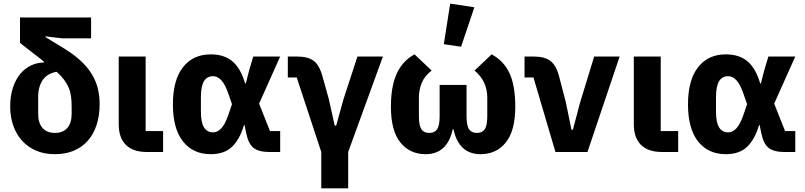

<svg xmlns="http://www.w3.org/2000/svg" viewBox="-20 -836 4428 1056"><path d="M323 -625 230 -636V-632L335 -568Q388 -535 425 -500.5Q462 -466 485 -428Q508 -390 518 -349Q528 -308 528 -263Q528 -199 511 -148Q494 -97 462.5 -61.5Q431 -26 385.5 -7Q340 12 282 12Q224 12 178.5 -7.5Q133 -27 101.5 -62Q70 -97 53 -145Q36 -193 36 -250Q36 -308 51 -353.5Q66 -399 91.5 -429.5Q117 -460 150.5 -476Q184 -492 221 -492V-498L90 -600V-740H481V-625ZM374 -250Q374 -281 370.5 -306.5Q367 -332 357.5 -354.5Q348 -377 332 -398Q316 -419 292 -441Q241 -433 215.5 -396.5Q190 -360 190 -303V-209Q190 -159 214 -132Q238 -105 282 -105Q326 -105 350 -132Q374 -159 374 -209Z M877 0H789Q712 0 672.5 -39Q633 -78 633 -153V-525H781V-115H877Z M1521 0H1462Q1403 0 1374.5 -22.5Q1346 -45 1334 -104L1325 -148H1322Q1298 -68 1255.5 -28Q1213 12 1139 12Q1042 12 986.5 -58Q931 -128 931 -262Q931 -396 986.5 -466.5Q1042 -537 1139 -537Q1213 -537 1258.5 -498.5Q1304 -460 1328 -377H1332L1350 -448L1373 -525H1521L1405 -266L1465 -115H1521ZM1152 -108Q1176 -108 1196.5 -129.5Q1217 -151 1234 -199L1256 -263L1234 -326Q1217 -374 1196.5 -395.5Q1176 -417 1152 -417Q1119 -417 1102 -389.5Q1085 -362 1085 -302V-223Q1085 -163 1102 -135.5Q1119 -108 1152 -108Z M1747 0 1612 -410H1563V-525H1615Q1673 -525 1704.5 -502Q1736 -479 1753 -418L1788 -293L1821 -145H1829L1870 -293L1946 -525H2086L1895 0V200H1747Z M2130 0ZM2546 -197Q2546 -146 2559.5 -125.5Q2573 -105 2603 -105Q2633 -105 2646.5 -125.5Q2660 -146 2660 -197V-299Q2660 -343 2643 -380.5Q2626 -418 2590 -448L2684 -537Q2750 -502 2782 -434Q2814 -366 2814 -249Q2814 -117 2762 -52.5Q2710 12 2623 12Q2504 12 2474 -125H2470Q2440 12 2321 12Q2234 12 2182 -52.5Q2130 -117 2130 -249Q2130 -362 2162.5 -432Q2195 -502 2260 -537L2354 -448Q2316 -419 2300 -381Q2284 -343 2284 -299V-197Q2284 -146 2297.5 -125.5Q2311 -105 2341 -105Q2371 -105 2384.5 -125.5Q2398 -146 2398 -197V-369H2546ZM2516 -579 2421 -593 2456 -816 2589 -796Z M3035 0 2914 -410H2865V-525H2917Q2975 -525 3007 -501Q3039 -477 3055 -416L3092 -274L3123 -123H3131L3171 -274L3248 -525H3388L3211 0Z M3710 0H3622Q3545 0 3505.5 -39Q3466 -78 3466 -153V-525H3614V-115H3710Z M4354 0H4295Q4236 0 4207.5 -22.5Q4179 -45 4167 -104L4158 -148H4155Q4131 -68 4088.5 -28Q4046 12 3972 12Q3875 12 3819.5 -58Q3764 -128 3764 -262Q3764 -396 3819.5 -466.5Q3875 -537 3972 -537Q4046 -537 4091.5 -498.5Q4137 -460 4161 -377H4165L4183 -448L4206 -525H4354L4238 -266L4298 -115H4354ZM3985 -108Q4009 -108 4029.5 -129.5Q4050 -151 4067 -199L4089 -263L4067 -326Q4050 -374 4029.5 -395.5Q4009 -417 3985 -417Q3952 -417 3935 -389.5Q3918 -362 3918 -302V-223Q3918 -163 3935 -135.5Q3952 -108 3985 -108Z"/></svg>

Font: Aneliza ExtraBold
Style: Regular
Weight: 800
Designer: Mike Abbink, Paul van der Laan, Pieter van Rosmalen
Foundry: Bold Monday
Version: Version 3.001;September 8, 2019;FontCreator 11.5.0.2425 64-b